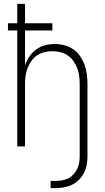

<svg xmlns="http://www.w3.org/2000/svg" viewBox="-20 -755 540 990"><path d="M241 215V178H266Q283 178 300 175Q317 172 332 164.5Q347 157 358.5 144.5Q370 132 377.5 117Q385 102 388 85Q391 68 391 51V-320Q391 -341 388.5 -362Q386 -383 378.5 -402.5Q371 -422 359 -439.5Q347 -457 329.5 -469Q312 -481 291.5 -486Q271 -491 250 -491Q229 -491 208.5 -486Q188 -481 170.5 -469Q153 -457 141 -439.5Q129 -422 121.5 -402.5Q114 -383 111.5 -362Q109 -341 109 -320V0H69V-598H21V-635H69V-735H109V-635H250V-598H109V-418Q117 -442 131.5 -463.5Q146 -485 166.5 -500Q187 -515 212 -521.5Q237 -528 263 -528Q288 -528 313 -521.5Q338 -515 358.5 -500.5Q379 -486 393.5 -464.5Q408 -443 416.5 -419.5Q425 -396 428 -370.5Q431 -345 431 -320V51Q431 73 427 95Q423 117 413 136.5Q403 156 387 172Q371 188 351.5 197.5Q332 207 310 211Q288 215 266 215Z"/></svg>

Font: Iosevka SS18 Extralight
Style: Regular
Weight: 200
Monospace: yes
Designer: Belleve Invis
Foundry: Belleve Invis
Version: Version 25.1.1; ttfautohint (v1.8.4)